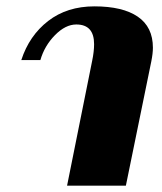

<svg xmlns="http://www.w3.org/2000/svg" viewBox="-20 -584 510 604"><path d="M270 -393Q276 -422 276 -445Q276 -507 220 -507Q186 -507 153 -473.5Q120 -440 107 -395H47Q72 -472 131.5 -518Q191 -564 277 -564Q366 -564 413.5 -531.5Q461 -499 461 -434Q461 -416 456 -391L376 0H191Z"/></svg>

Font: Trirong Black
Style: Italic
Weight: 900
Italic angle: -12°
Designer: Katatrad Team
Foundry: CadsonDemak
Version: Version 1.001